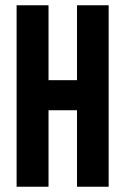

<svg xmlns="http://www.w3.org/2000/svg" viewBox="-20 -708 475 728"><path d="M43 -688H164V-404H272V-688H392V0H272V-290H164V0H43Z"/></svg>

Font: Saira ExtraCondensed
Style: Bold
Weight: 700
Width: 2
Designer: Hector Gatti with collaboration of the Omnibus-Type team
Foundry: Omnibus-Type
Version: Version 0.072; ttfautohint (v1.8)